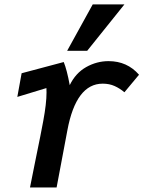

<svg xmlns="http://www.w3.org/2000/svg" viewBox="-20 -828 640 848"><path d="M134 -107.5Q163 -248.5 171 -293.5Q185.5 -371.5 185.5 -419.5Q185.5 -433 185 -439L56.5 -400L75.5 -504.5L261.5 -554Q275.5 -520 288 -452Q314 -505.5 360.8 -531.8Q407.5 -558 459.5 -558Q541.5 -558 594 -498L529.5 -420.5Q509.5 -437.5 486.2 -448Q463 -458.5 433.5 -458.5Q316 -458.5 277.5 -252L230 0H112.5ZM276.5 -603.5 389.5 -808.5H529.5L365 -603.5Z"/></svg>

Font: JuliaMono SemiBoldItalic
Style: Regular
Weight: 600
Italic angle: -9°
Monospace: yes
Designer: cormullion
Foundry: corm
Version: Version 0.049; ttfautohint (v1.8.4)